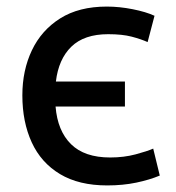

<svg xmlns="http://www.w3.org/2000/svg" viewBox="-20 -553 535 584"><path d="M306 11Q220 11 162.5 -23.5Q105 -58 76.5 -120Q48 -182 48 -263Q48 -339 77 -400Q106 -461 163 -497Q220 -533 305 -533Q343 -533 383.5 -525Q424 -517 450 -505L429 -425Q409 -434 380.5 -441.5Q352 -449 309 -449Q236 -449 197 -411Q158 -373 150 -305H360V-229H149Q155 -155 196 -114.5Q237 -74 315 -74Q357 -74 392.5 -83.5Q428 -93 446 -101L466 -19Q435 -6 394.5 2.5Q354 11 306 11Z"/></svg>

Font: Ubuntu Sans Medium
Style: Regular
Weight: 500
Designer: Dalton Maag Ltd
Foundry: Dalton Maag Ltd
Version: Version 1.006; ttfautohint (v1.8.4.7-5d5b)